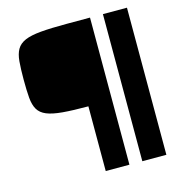

<svg xmlns="http://www.w3.org/2000/svg" viewBox="-119 -797 997 1049"><g transform="rotate(-15 379.5 -272.0)"><path d="M350 144V-222Q262 -222 205 -227Q148 -232 115.5 -245.5Q83 -259 68 -284.5Q53 -310 49.5 -351.5Q46 -393 46 -454Q46 -515 49.5 -556.5Q53 -598 68 -624Q83 -650 115.5 -664Q148 -678 205 -683Q262 -688 350 -688H484V144ZM557 144V-688H693V144Z"/></g></svg>

Font: Saira Expanded Black
Style: Regular
Weight: 900
Width: 7
Designer: Hector Gatti with collaboration of the Omnibus-Type team
Foundry: Omnibus-Type
Version: Version 1.101